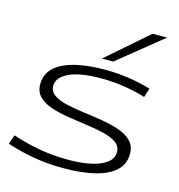

<svg xmlns="http://www.w3.org/2000/svg" viewBox="-116 -892 936 1004"><g transform="rotate(15 352.0 -390.0)"><path d="M9 -40 27 -90Q79 -71 159 -55Q239 -39 328 -39Q441 -39 504 -67Q567 -95 567 -142Q567 -175 541 -193.5Q515 -212 472 -222.5Q429 -233 378 -240Q327 -247 275.5 -255Q224 -263 181.5 -277Q139 -291 113 -316.5Q87 -342 87 -384Q87 -463 168.5 -503.5Q250 -544 400 -544Q464 -544 529 -534Q594 -524 645 -508L629 -459Q579 -475 517 -485Q455 -495 388 -495Q273 -495 214 -466.5Q155 -438 155 -393Q155 -362 181 -344Q207 -326 250 -316Q293 -306 344 -299.5Q395 -293 446.5 -284.5Q498 -276 540.5 -261.5Q583 -247 609 -221Q635 -195 635 -152Q635 -96 595.5 -60Q556 -24 484.5 -7Q413 10 318 10Q224 10 145.5 -5Q67 -20 9 -40ZM364 -596 587 -790H665L425 -596Z"/></g></svg>

Font: Georama ExtraExtended Light
Style: Italic
Weight: 300
Width: 8
Italic angle: -9°
Designer: Jean-Baptiste Levee
Foundry: Production Type
Version: Version 1.000